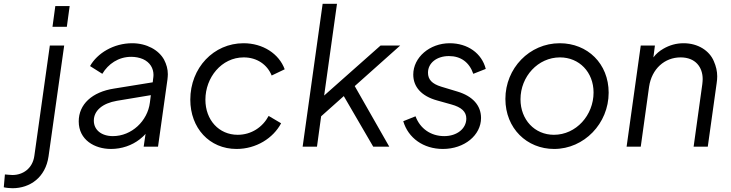

<svg xmlns="http://www.w3.org/2000/svg" viewBox="-147 -777 3873 1017"><path d="M207 -635 222 -745H146L131 -635ZM-81 220C13 220 94 162 110 52L193 -536H117L35 48C26 115 -25 150 -81 150C-92 150 -106 148 -121 147L-127 215C-116 218 -92 220 -81 220Z M441 12C498 12 552 -7 593 -39C604 -48 615 -57 624 -68L614 0H690L740 -356C741 -366 742 -375 742 -384C742 -411 735 -436 722 -461C694 -512 630 -548 553 -548C455 -548 368 -495 330 -427L395 -386C426 -438 480 -476 548 -476C570 -476 591 -472 610 -464C648 -447 666 -415 666 -380C666 -373 665 -366 664 -359L662 -341L458 -308C340 -290 270 -224 270 -134C270 -36 354 12 441 12ZM652 -273 647 -234C635 -136 550 -56 451 -56C390 -56 350 -89 350 -138C350 -191 396 -230 472 -243Z M1106 12C1210 12 1300 -45 1342 -124L1276 -163C1244 -103 1184 -63 1112 -63C1013 -63 941 -141 941 -249C941 -366 1026 -473 1144 -473C1215 -473 1269 -434 1292 -377L1361 -410C1331 -492 1246 -548 1143 -548C985 -548 861 -418 861 -249C861 -99 962 12 1106 12Z M1532 0 1554 -161 1674 -268 1830 0H1915L1732 -321L1973 -536H1869L1570 -271L1638 -757H1562L1456 0Z M2199 12C2313 12 2401 -61 2401 -152C2401 -219 2356 -268 2276 -292L2190 -318C2141 -333 2120 -356 2120 -392C2120 -443 2166 -480 2231 -480C2294 -480 2339 -447 2360 -386L2426 -412C2405 -495 2330 -548 2235 -548C2129 -548 2042 -473 2042 -382C2042 -317 2085 -268 2168 -245L2243 -224C2298 -209 2323 -185 2323 -149C2323 -96 2274 -56 2206 -56C2135 -56 2078 -96 2054 -161L1989 -135C2015 -46 2096 12 2199 12Z M2788 12C2947 12 3077 -123 3077 -286C3077 -440 2965 -548 2818 -548C2657 -548 2530 -415 2530 -253C2530 -97 2644 12 2788 12ZM2787 -63C2685 -63 2610 -143 2610 -251C2610 -372 2703 -473 2819 -473C2921 -473 2997 -395 2997 -287C2997 -167 2905 -63 2787 -63Z M3247 0 3291 -317C3305 -413 3374 -473 3458 -473C3538 -473 3575 -420 3575 -358C3575 -350 3574 -341 3573 -331L3527 0H3602L3649 -336C3651 -349 3652 -361 3652 -373C3652 -399 3646 -426 3634 -453C3611 -508 3551 -548 3474 -548C3435 -548 3400 -538 3367 -519C3346 -507 3328 -492 3314 -473L3322 -536H3247L3172 0Z"/></svg>

Font: Plus Jakarta Sans
Style: Italic
Weight: 400
Italic angle: -8°
Designer: Gumpita Rahayu
Foundry: Tokotype
Version: Version 2.071;gftools[0.9.30]